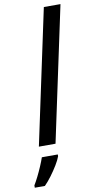

<svg xmlns="http://www.w3.org/2000/svg" viewBox="-162 -803 530 1068"><g transform="rotate(-10 103.0 -269.5)"><path d="M6 0 168 -760H262L100 0ZM-56 208Q-45 190 -32 164Q-19 138 -7 110Q5 82 12 61H102V71Q95 91 78 119Q61 147 40.5 174.5Q20 202 1 221H-56Z"/></g></svg>

Font: Noto Sans Condensed Medium
Style: Italic
Weight: 500
Width: 3
Italic angle: -12°
Designer: Monotype Design Team
Foundry: Monotype Imaging Inc.
Version: Version 2.013; ttfautohint (v1.8.4.7-5d5b)